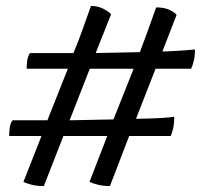

<svg xmlns="http://www.w3.org/2000/svg" viewBox="-20 -614 689 648"><path d="M128 14Q103 14 85 9Q67 4 59 0L120 -155H11Q11 -179 15 -192.5Q19 -206 23 -208H140L209 -382H70Q70 -406 74 -419.5Q78 -433 82 -435H228Q246 -478 261.5 -522.5Q277 -567 287 -594Q310 -594 328.5 -584.5Q347 -575 355 -566L303 -435L452 -438Q463 -467 477.5 -506.5Q492 -546 507 -589Q535 -589 552.5 -580.5Q570 -572 576 -564L528 -440Q577 -442 603 -444Q629 -446 638 -447Q638 -423 633.5 -406Q629 -389 625 -382H505L439 -213Q497 -214 528 -216Q559 -218 568 -220Q568 -196 564 -179Q560 -162 556 -155H416L351 14Q328 14 309 9Q290 4 282 0L342 -155H194ZM215 -208 363 -211 431 -382H283Z"/></svg>

Font: Texturina SemiBold
Style: Regular
Weight: 600
Designer: Guillermo Torres Carreño
Foundry: Omnibus-Type
Version: Version 1.002; ttfautohint (v1.8.3)